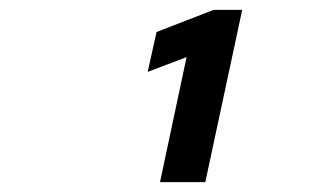

<svg xmlns="http://www.w3.org/2000/svg" viewBox="-20 -720 640 390"><path d="M305 -350 359 -604 280 -574 298 -655 414 -700H472L397 -350Z"/></svg>

Font: Red Hat Mono
Style: Bold Italic
Weight: 700
Italic angle: -12°
Monospace: yes
Designer: Pentagram, MCKL
Foundry: Pentagram, MCKL
Version: Version 1.023; ttfautohint (v1.8.3)